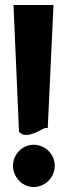

<svg xmlns="http://www.w3.org/2000/svg" viewBox="-20 -738 268 768"><path d="M32 -75C32 -29 69 10 115 10C161 10 199 -29 199 -75C199 -122 160 -159 115 -159C69 -159 32 -121 32 -75ZM194 -718H34L56 -211L59 -208C89 -178 152 -226 161 -226H171Z"/></svg>

Font: Bluebird
Style: SfBd
Weight: 700
Designer: Jasper
Foundry: Cannot Into Space Fonts
Version: Version 0.98